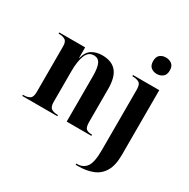

<svg xmlns="http://www.w3.org/2000/svg" viewBox="-216 -963 1377 1400"><g transform="rotate(30 473.0 -263.5)"><path d="M785 -629Q756 -629 736 -645.5Q716 -662 716 -698Q716 -735 736 -751Q756 -767 785 -767Q814 -767 835 -751Q856 -735 856 -698Q856 -662 835 -645.5Q814 -629 785 -629ZM605 240V230H612Q663 230 690 192Q717 154 717 51V-459Q717 -503 696 -514.5Q675 -526 644 -526H640V-536H861V9Q861 98 830.5 148.5Q800 199 746.5 219.5Q693 240 624 240ZM17 0V-10H27Q54 -10 74 -22Q94 -34 94 -77V-463Q94 -503 73.5 -514.5Q53 -526 28 -526H19V-536H237V-447H239Q254 -506 291 -527.5Q328 -549 375 -549Q455 -549 494.5 -503Q534 -457 534 -357V-81Q534 -36 548.5 -23Q563 -10 596 -10H599V0H391V-384Q391 -453 375.5 -485.5Q360 -518 323 -518Q277 -518 257 -469Q237 -420 237 -336V-76Q237 -34 257 -22Q277 -10 303 -10H312V0Z"/></g></svg>

Font: Noto Serif Display SemiCondensed
Style: Bold
Weight: 700
Width: 4
Designer: Monotype Design Team
Foundry: Monotype Imaging Inc.
Version: Version 2.009